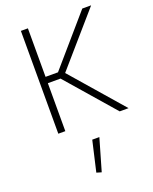

<svg xmlns="http://www.w3.org/2000/svg" viewBox="-174 -753 921 1155"><g transform="rotate(-20 287.0 -175.0)"><path d="M240.7 298.3 272 307.6 331.1 103.5H285.6ZM230.5 -347.7H150.9V-658.2H106V0H150.9V-307.1H231.9L499 0H555.7L269.5 -329.1L555.7 -658.2H499Z"/></g></svg>

Font: Estedad ExtraLight
Style: Regular
Weight: 200
Designer: Amin Abedi
Version: Version 7.3